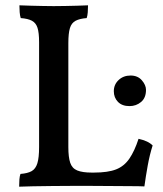

<svg xmlns="http://www.w3.org/2000/svg" viewBox="-20 -699 613 722"><path d="M333 -50Q386 -50 416.5 -62Q447 -74 466.5 -102.5Q486 -131 501 -177Q519 -173 532 -167Q545 -161 554 -152Q543 -118 535.5 -76.5Q528 -35 523 2Q503 1 469 1Q435 1 396 0.5Q357 0 319 0Q291 0 253.5 0Q216 0 176.5 0.5Q137 1 104 1.5Q71 2 52 3Q52 -12 53 -24.5Q54 -37 57 -45Q84 -47 99 -55.5Q114 -64 120.5 -85Q127 -106 127 -146V-540Q127 -576 121 -594.5Q115 -613 100 -621Q85 -629 58 -631Q55 -640 54 -653Q53 -666 53 -679Q75 -678 97.5 -677.5Q120 -677 142 -676.5Q164 -676 182 -676Q204 -676 226 -676.5Q248 -677 269.5 -677.5Q291 -678 311 -679Q311 -665 310 -652.5Q309 -640 306 -631Q280 -629 264.5 -621Q249 -613 243 -593.5Q237 -574 237 -537V-146Q237 -108 244 -87Q251 -66 270.5 -58Q290 -50 325 -50ZM467 -300Q439 -300 423.5 -316Q408 -332 408 -356Q408 -381 426 -398Q444 -415 471 -415Q498 -415 513.5 -397Q529 -379 529 -361Q529 -331 510.5 -315.5Q492 -300 467 -300Z"/></svg>

Font: Vollkorn Medium
Style: Regular
Weight: 500
Designer: Friedrich Althausen
Foundry: Friedrich Althausen
Version: Version 5.000